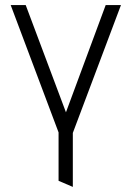

<svg xmlns="http://www.w3.org/2000/svg" viewBox="-20 -520 513 754"><path d="M455 -500H395L239 -79L81 -500H22L210 0V190L266 214V2Z"/></svg>

Font: AdventPro_ExpandedRegular
Style: ExpandedRegular
Weight: 400
Width: 7
Designer: VivaRado, Andreas Kalpakidis
Foundry: VivaRado, Andreas Kalpakidis
Version: Version 3.000